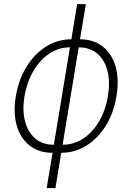

<svg xmlns="http://www.w3.org/2000/svg" viewBox="-20 -748 659 954"><path d="M211.9 186.5 241.2 11.2H240.7Q173.3 11.2 127.7 -24.4Q82 -60.1 63.5 -123.3Q44.9 -186.5 58.6 -269.5Q72.8 -353.5 112.3 -417.2Q151.9 -481 209.2 -516.8Q266.6 -552.7 334 -552.7H334.5L363.3 -727.5H406.7L377.4 -552.7Q444.8 -552.7 490.5 -516.8Q536.1 -481 554.4 -417.2Q572.8 -353.5 558.6 -269.5Q544.9 -186.5 505.6 -123.3Q466.3 -60.1 408.9 -24.4Q351.6 11.2 284.2 11.2L255.4 186.5ZM247.6 -28.8 327.6 -512.7Q270.5 -512.7 223.6 -480.7Q176.8 -448.7 145 -393.8Q113.3 -338.9 101.6 -269.5Q90.3 -201.2 104 -146.7Q117.7 -92.3 154.1 -60.5Q190.4 -28.8 247.6 -28.8ZM371.1 -512.7 291 -28.8Q348.1 -28.8 395 -60.5Q441.9 -92.3 473.4 -146.7Q504.9 -201.2 516.1 -269.5Q527.8 -338.9 514.4 -393.8Q501 -448.7 464.6 -480.7Q428.2 -512.7 371.1 -512.7Z"/></svg>

Font: Inter Extra Light
Style: Italic
Weight: 200
Italic angle: -9.39999°
Designer: Rasmus Andersson
Foundry: rsms
Version: Version 4.000;git-3c8e0fc